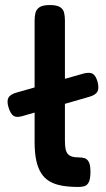

<svg xmlns="http://www.w3.org/2000/svg" viewBox="-20 -730 420 760"><path d="M67 -270Q45 -264 33.5 -271.5Q22 -279 14 -304Q6 -330 13.5 -343.5Q21 -357 47 -364L311 -439Q335 -445 347 -438Q359 -431 366 -407Q373 -380 365.5 -367Q358 -354 334 -347ZM291 10Q254 10 225.5 5Q197 0 176.5 -12Q156 -24 143 -44.5Q130 -65 123.5 -95Q117 -125 117 -167V-649Q117 -666 120.5 -679.5Q124 -693 136.5 -701.5Q149 -710 177 -710Q205 -710 217.5 -702Q230 -694 233.5 -680.5Q237 -667 237 -650V-172Q237 -153 239.5 -140.5Q242 -128 248.5 -120.5Q255 -113 265.5 -110Q276 -107 291 -107Q304 -107 314.5 -104Q325 -101 331.5 -89Q338 -77 338 -50Q338 -22 331.5 -9Q325 4 314 7Q303 10 291 10Z"/></svg>

Font: Fredoka Medium
Style: Regular
Weight: 500
Designer: Ben Nathan
Foundry: Milena B. Brandão, Ben Nathan
Version: Version 2.001